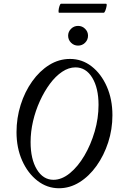

<svg xmlns="http://www.w3.org/2000/svg" viewBox="-20 -990 619 1023"><path d="M294 13Q231 13 179.5 -27Q128 -67 98 -134.5Q68 -202 68 -286Q68 -361 90 -431Q112 -501 151.5 -556.5Q191 -612 242.5 -644Q294 -676 353 -676Q417 -676 468 -636.5Q519 -597 549 -529Q579 -461 579 -376Q579 -301 556.5 -231.5Q534 -162 494.5 -106.5Q455 -51 403.5 -19Q352 13 294 13ZM265 -32Q309 -32 352 -67Q395 -102 429.5 -160.5Q464 -219 484.5 -289.5Q505 -360 505 -431Q505 -521 471.5 -576Q438 -631 382 -631Q346 -631 311 -607.5Q276 -584 246 -543.5Q216 -503 192.5 -451.5Q169 -400 156 -344Q143 -288 143 -233Q143 -142 176.5 -87Q210 -32 265 -32ZM396 -747Q374 -747 358.5 -762.5Q343 -778 343 -800Q343 -821 358.5 -836.5Q374 -852 396 -852Q418 -852 433.5 -836.5Q449 -821 449 -800Q449 -778 433.5 -762.5Q418 -747 396 -747ZM295 -922Q291 -922 292 -934Q293 -946 297 -958Q301 -970 305 -970H545Q550 -970 548 -958Q546 -946 541.5 -934Q537 -922 532 -922Z"/></svg>

Font: Junicode Two Beta Condensed
Style: Italic
Weight: 400
Width: 3
Italic angle: -9°
Version: Version 1.053; ttfautohint (v1.8.4)